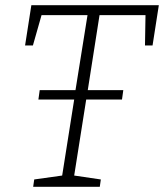

<svg xmlns="http://www.w3.org/2000/svg" viewBox="-20 -715 628 735"><path d="M107 0 111 -28 218 -43 264 -334H127L132 -370H269L315 -657H139L106 -541H76L100 -695H588L564 -541H535L537 -657H361L316 -370H452L447 -334H310L264 -43L366 -28L362 0Z"/></svg>

Font: Bitter Light
Style: Italic
Weight: 300
Italic angle: -9°
Designer: Sol Matas, and Bitter project Authors
Foundry: Sol Matas
Version: Version 2.001